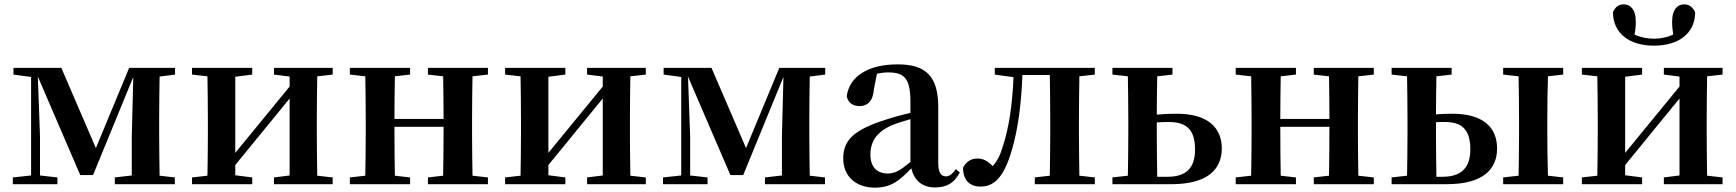

<svg xmlns="http://www.w3.org/2000/svg" viewBox="-20 -847 7982 883"><path d="M785 -504V-535H574L421 -166L262 -535H42V-504L123 -493V-40L39 -31V0H244V-31L164 -40V-220L154 -495L349 -42H408L593 -493L586 -219C586 -208 586 -100 586 -40L508 -31V0H784V-31L714 -39C713 -96 712 -179 712 -235V-300C712 -356 713 -438 714 -495Z M1510 -504V-535H1240V-504L1312 -495V-449L1062 -144V-494L1140 -504V-535H863V-504L934 -496C935 -439 936 -356 936 -300V-235C936 -179 935 -96 934 -39L863 -31V0H1140V-31L1062 -41V-88L1312 -394V-40L1240 -31V0H1510V-31L1439 -39C1438 -96 1437 -179 1437 -235V-300C1437 -356 1438 -439 1439 -496Z M2224 -504V-535H1948V-504L2018 -496C2019 -441 2020 -361 2020 -300H1794C1794 -361 1795 -440 1796 -496L1866 -504V-535H1589V-504L1660 -496C1661 -439 1662 -356 1662 -300V-235C1662 -179 1661 -96 1660 -39L1589 -31V0H1866V-31L1796 -39C1795 -96 1794 -182 1794 -264H2020C2020 -182 2019 -96 2018 -39L1948 -31V0H2224V-31L2153 -39C2152 -96 2151 -179 2151 -235V-300C2151 -356 2152 -439 2153 -496Z M2950 -504V-535H2680V-504L2752 -495V-449L2502 -144V-494L2580 -504V-535H2303V-504L2374 -496C2375 -439 2376 -356 2376 -300V-235C2376 -179 2375 -96 2374 -39L2303 -31V0H2580V-31L2502 -41V-88L2752 -394V-40L2680 -31V0H2950V-31L2879 -39C2878 -96 2877 -179 2877 -235V-300C2877 -356 2878 -439 2879 -496Z M3775 -504V-535H3564L3411 -166L3252 -535H3032V-504L3113 -493V-40L3029 -31V0H3234V-31L3154 -40V-220L3144 -495L3339 -42H3398L3583 -493L3576 -219C3576 -208 3576 -100 3576 -40L3498 -31V0H3774V-31L3704 -39C3703 -96 3702 -179 3702 -235V-300C3702 -356 3703 -438 3704 -495Z M4167 -102C4121 -64 4096 -49 4063 -49C4015 -49 3983 -77 3983 -136C3983 -198 4013 -244 4092 -275C4109 -282 4137 -290 4167 -299ZM4376 -69C4358 -45 4346 -36 4331 -36C4309 -36 4295 -51 4295 -96V-354C4295 -494 4240 -551 4109 -551C3970 -551 3887 -495 3874 -405C3880 -375 3901 -359 3934 -359C3968 -359 3995 -381 3999 -436L4013 -508C4031 -512 4048 -514 4065 -514C4140 -514 4167 -485 4167 -379V-328C4128 -319 4088 -308 4058 -298C3904 -250 3858 -201 3858 -118C3858 -34 3919 16 4003 16C4077 16 4116 -15 4171 -73C4184 -19 4219 15 4280 15C4333 15 4368 -4 4394 -54Z M5015 -504V-535H4555V-504L4641 -492C4636 -366 4620 -257 4591 -171C4579 -130 4564 -103 4545 -83C4523 -106 4503 -118 4475 -118C4446 -118 4424 -104 4409 -76C4409 -17 4441 11 4489 11C4546 11 4595 -22 4634 -159C4661 -250 4677 -367 4682 -502H4808C4809 -445 4810 -358 4810 -300V-235C4810 -179 4809 -96 4808 -39L4739 -31V0H5015V-31L4944 -39C4943 -96 4942 -179 4942 -235V-300C4942 -356 4943 -439 4944 -496Z M5302 -34C5301 -91 5300 -177 5300 -235V-284C5318 -285 5335 -286 5353 -286C5436 -286 5476 -252 5476 -159C5476 -71 5432 -34 5349 -34ZM5372 -504V-535H5096V-504L5167 -496C5168 -439 5169 -356 5169 -300V-235C5169 -179 5168 -96 5167 -39L5096 -31V0H5368C5534 0 5599 -69 5599 -164C5599 -261 5533 -324 5392 -324C5364 -324 5332 -323 5300 -320C5300 -374 5301 -445 5302 -496Z M6298 -504V-535H6022V-504L6092 -496C6093 -441 6094 -361 6094 -300H5868C5868 -361 5869 -440 5870 -496L5940 -504V-535H5663V-504L5734 -496C5735 -439 5736 -356 5736 -300V-235C5736 -179 5735 -96 5734 -39L5663 -31V0H5940V-31L5870 -39C5869 -96 5868 -182 5868 -264H6094C6094 -182 6093 -96 6092 -39L6022 -31V0H6298V-31L6227 -39C6226 -96 6225 -179 6225 -235V-300C6225 -356 6226 -439 6227 -496Z M6586 -34C6585 -91 6584 -177 6584 -235V-285C6597 -286 6610 -286 6624 -286C6701 -286 6742 -254 6742 -160C6742 -73 6698 -34 6614 -34ZM6656 -504V-535H6380V-504L6451 -496C6452 -439 6453 -356 6453 -300V-235C6453 -179 6452 -96 6451 -39L6380 -31V0H6634C6802 0 6865 -70 6865 -164C6865 -262 6800 -324 6659 -324C6635 -324 6610 -323 6584 -321C6584 -375 6585 -445 6586 -496ZM7169 -504V-535H6893V-504L6964 -496C6965 -439 6966 -356 6966 -300V-235C6966 -179 6965 -96 6964 -39L6893 -31V0H7169V-31L7099 -39C7097 -96 7096 -179 7096 -235V-300C7096 -356 7097 -439 7099 -496Z M7587 -637C7700 -637 7776 -694 7776 -791C7764 -814 7750 -827 7725 -827C7697 -827 7670 -806 7670 -747C7670 -725 7672 -707 7675 -688C7647 -675 7616 -669 7587 -669C7557 -669 7525 -675 7497 -688C7501 -707 7503 -725 7503 -747C7503 -806 7476 -827 7448 -827C7423 -827 7408 -814 7398 -791C7398 -694 7473 -637 7587 -637ZM7902 -504V-535H7632V-504L7704 -495V-449L7454 -144V-494L7532 -504V-535H7255V-504L7326 -496C7327 -439 7328 -356 7328 -300V-235C7328 -179 7327 -96 7326 -39L7255 -31V0H7532V-31L7454 -41V-88L7704 -394V-40L7632 -31V0H7902V-31L7831 -39C7830 -96 7829 -179 7829 -235V-300C7829 -356 7830 -439 7831 -496Z"/></svg>

Font: Source Han Serif
Style: Bold
Weight: 700
Designer: Ryoko NISHIZUKA 西塚涼子 (kana & ideographs); Frank Grießhammer (Latin, Greek & Cyrillic); Wenlong ZHANG 张文龙 (bopomofo); San
Foundry: Adobe Systems Incorporated
Version: Version 1.001;PS 1.001;hotconv 16.6.54;makeotf.lib2.5.65590